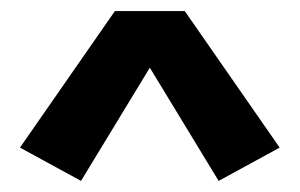

<svg xmlns="http://www.w3.org/2000/svg" viewBox="-20 -764 540 346"><path d="M374 -438 250 -642 126 -438 16 -498 187 -744H313L484 -498Z"/></svg>

Font: Iosevka Term Curly Extrabold
Style: Regular
Weight: 800
Designer: Belleve Invis
Foundry: Belleve Invis
Version: Version 32.3.0